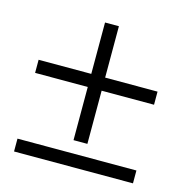

<svg xmlns="http://www.w3.org/2000/svg" viewBox="-88 -639 696 722"><g transform="rotate(15 260.5 -278.5)"><path d="M492 0H29V-50H492ZM234 -99V-306H29V-357H234V-557H288V-357H492V-306H288V-99Z"/></g></svg>

Font: Source Serif 4 Subhead
Style: Regular
Weight: 400
Designer: Frank Grießhammer
Foundry: Adobe Systems Incorporated
Version: Version 4.004;hotconv 1.0.117;makeotfexe 2.5.65602